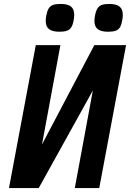

<svg xmlns="http://www.w3.org/2000/svg" viewBox="-20 -954 660 974"><path d="M359.5 0 451 -495 176.5 0H25.5L161.5 -725H286.5L193 -221L458.5 -725H619.5L483.5 0ZM212 -848.5Q212 -858.5 214.5 -873.5Q219 -898 226.8 -910.8Q234.5 -923.5 248.5 -928.8Q262.5 -934 287.5 -934Q323 -934 339.8 -921Q356.5 -908 356.5 -878.5Q356.5 -869 354 -853Q350 -829 342 -816.2Q334 -803.5 320 -798.2Q306 -793 282 -793Q246 -793 229 -806Q212 -819 212 -848.5ZM459 -848Q459 -857.5 461.5 -872.5Q466 -897.5 474 -910.5Q482 -923.5 496 -928.8Q510 -934 534 -934Q569 -934 586 -921Q603 -908 603 -878.5Q603 -868.5 600.5 -853.5Q596.5 -829 589 -816.2Q581.5 -803.5 567.2 -798.2Q553 -793 528 -793Q493 -793 476 -806Q459 -819 459 -848Z"/></svg>

Font: JuliaMono BoldItalic
Style: Regular
Weight: 700
Italic angle: -9°
Monospace: yes
Designer: cormullion
Foundry: corm
Version: Version 0.049; ttfautohint (v1.8.4)